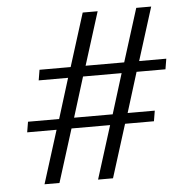

<svg xmlns="http://www.w3.org/2000/svg" viewBox="-50 -719 740 768"><g transform="rotate(-5 320.5 -335.5)"><path d="M504 -416 454 -255H563L556 -213H440L373 0H313L380 -213H225L158 0H98L165 -213H47L54 -255H179L229 -416H111L118 -458H243L310 -671H370L303 -458H458L525 -671H585L518 -458H627L620 -416ZM444 -416H289L239 -255H394Z"/></g></svg>

Font: Fahkwang
Style: Italic
Weight: 400
Italic angle: -10°
Version: Version 1.000; ttfautohint (v1.6)